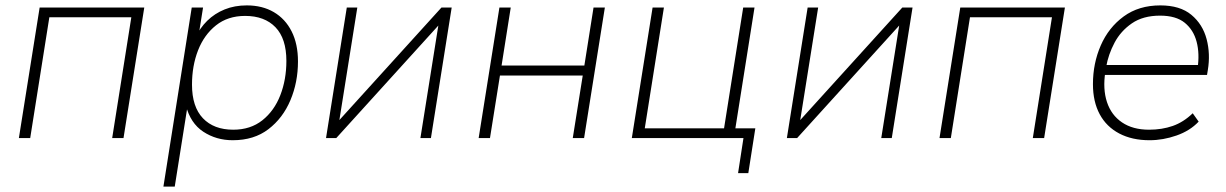

<svg xmlns="http://www.w3.org/2000/svg" viewBox="-20 -512 4548 712"><path d="M50 0 127 -484H515L438 0H396L467 -448H163L92 0Z M586 180 691 -484H733L715 -371H704Q721 -408 748.5 -435Q776 -462 813 -477Q850 -492 895 -492Q953 -492 995.5 -467Q1038 -442 1061.5 -395.5Q1085 -349 1085 -284Q1085 -207 1057 -140.5Q1029 -74 975.5 -33Q922 8 843 8Q782 8 734 -23.5Q686 -55 669 -122H676L628 180ZM845 -31Q909 -31 953 -66Q997 -101 1019.5 -159Q1042 -217 1042 -286Q1042 -369 1001.5 -411Q961 -453 889 -453Q825 -453 781 -418Q737 -383 714.5 -325.5Q692 -268 692 -198Q692 -116 732.5 -73.5Q773 -31 845 -31Z M1189 0 1266 -484H1305L1233 -32H1207L1617 -484H1655L1578 0H1539L1611 -452H1637L1227 0Z M1755 0 1832 -484H1874L1840 -269H2147L2181 -484H2223L2146 0H2104L2141 -232H1834L1797 0Z M2717 130 2737 0H2323L2400 -484H2442L2371 -36H2665L2736 -484H2778L2707 -36H2781L2755 130Z M2898 0 2975 -484H3014L2942 -32H2916L3326 -484H3364L3287 0H3248L3320 -452H3346L2936 0Z M3464 0 3541 -484H3929L3852 0H3810L3881 -448H3577L3506 0Z M4243 8Q4178 8 4130.5 -17Q4083 -42 4058 -88.5Q4033 -135 4033 -200Q4033 -277 4062 -343.5Q4091 -410 4147 -451Q4203 -492 4283 -492Q4356 -492 4398 -457Q4440 -422 4454.5 -367Q4469 -312 4459 -252L4456 -234H4062L4068 -271H4440L4421 -259Q4429 -313 4417.5 -357Q4406 -401 4373.5 -427.5Q4341 -454 4282 -454Q4219 -454 4177.5 -425.5Q4136 -397 4113 -353.5Q4090 -310 4082 -264L4079 -246Q4069 -182 4085 -133.5Q4101 -85 4141 -58Q4181 -31 4241 -31Q4289 -31 4329 -45Q4369 -59 4403 -92L4425 -61Q4393 -27 4343 -9.5Q4293 8 4243 8Z"/></svg>

Font: Nunito Sans 12pt ExtraLight
Style: Italic
Weight: 200
Italic angle: -9°
Designer: Vernon Adams
Foundry: Vernon Adams
Version: Version 3.101;gftools[0.9.27]